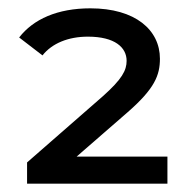

<svg xmlns="http://www.w3.org/2000/svg" viewBox="-20 -768 470 461"><path d="M382 -392H164L287 -499C351 -555 364 -587 364 -627C364 -696 305 -748 197 -748C118 -748 60 -722 26 -678L82 -635C105 -664 144 -680 191 -680C256 -680 284 -654 284 -622C284 -599 273 -578 227 -537L45 -378V-327H382Z"/></svg>

Font: Montserrat-Alt1 SemBd
Style: Regular
Weight: 600
Designer: Differentunic
Foundry: Differentunic
Version: Version 7.222